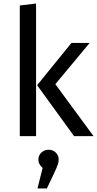

<svg xmlns="http://www.w3.org/2000/svg" viewBox="-20 -770 549 1086"><path d="M184 0H92V-739L184 -750ZM293 -294 509 0H399L190 -288L384 -527H487ZM312 133Q312 146 306.5 162Q301 178 286 210L245 296H192L221 180Q197 159 197 133Q197 109 214 93Q231 77 255 77Q279 77 295.5 93Q312 109 312 133Z"/></svg>

Font: Fira Sans
Style: Regular
Weight: 400
Designer: bBox Type GmbH & Carrois Corporate GbR & Edenspiekermann AG
Foundry: bBox Type GmbH & Carrois Corporate GbR & Edenspiekermann AG
Version: Version 4.301